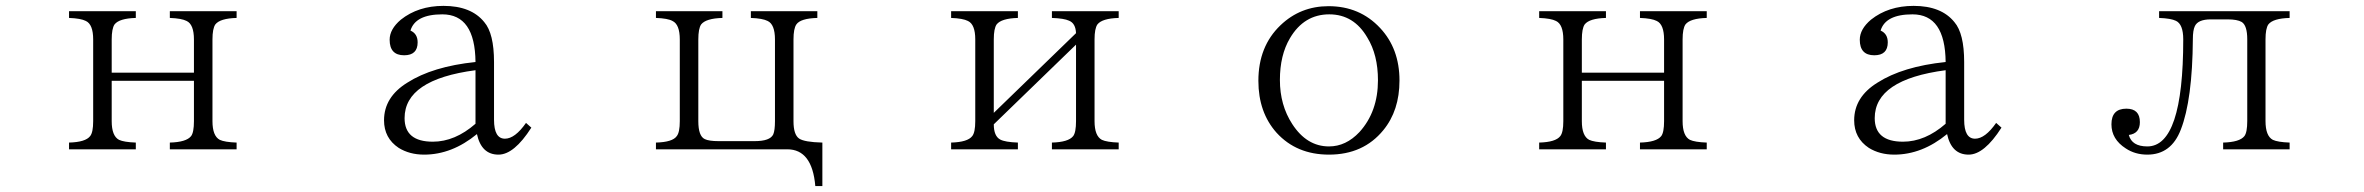

<svg xmlns="http://www.w3.org/2000/svg" viewBox="-20 -562 8040 653"><path d="M214.8 -523.9H441.9V-501Q385.7 -499.5 369.6 -479Q359.9 -464.8 359.9 -427.7V-314.9H639.6V-427.7Q639.6 -479 614.7 -490.7Q597.7 -499.5 557.6 -501V-523.9H784.7V-501Q728.5 -499.5 712.4 -479Q702.6 -464.8 702.6 -427.7V-149.9Q702.6 -99.6 727.5 -86.4Q744.1 -78.6 784.7 -77.1V-54.2H557.6V-77.1Q613.8 -78.6 629.9 -99.1Q639.6 -111.8 639.6 -149.9V-287.1H359.9V-149.9Q359.9 -99.6 384.8 -86.4Q401.4 -78.6 441.9 -77.1V-54.2H214.8V-77.1Q271 -78.6 286.6 -99.1Q296.9 -111.8 296.9 -149.9V-427.7Q296.9 -479 272 -490.7Q254.9 -499.5 214.8 -501Z M1787.1 -127.9Q1728.5 -36.1 1675.3 -36.1Q1617.2 -36.1 1602.1 -106Q1517.1 -36.1 1422.4 -36.1Q1373 -36.1 1335.9 -59.1Q1286.1 -92.3 1286.1 -152.8Q1286.1 -231.9 1365.2 -280.8Q1451.2 -335.9 1597.2 -351.1Q1595.7 -513.2 1484.4 -513.2Q1392.6 -513.2 1376 -458Q1400.4 -447.3 1400.4 -418Q1400.4 -374 1354.5 -374Q1305.2 -374 1305.2 -426.8Q1305.2 -462.9 1343.3 -495.1Q1402.3 -542 1488.3 -542Q1582.5 -542 1627 -486.8Q1660.2 -448.2 1660.2 -351.1V-154.8Q1660.2 -90.3 1697.3 -90.3Q1731.4 -90.3 1769 -144ZM1597.2 -323.2Q1356 -291.5 1356 -160.2Q1356 -80.1 1452.1 -80.1Q1527.3 -80.1 1597.2 -141.1Z M2210.9 -523.9H2437V-501Q2380.9 -499.5 2364.7 -479Q2355 -464.8 2355 -427.7V-149.9Q2355 -99.1 2377 -88.9Q2391.1 -82 2423.8 -82H2546.9Q2599.1 -82 2609.9 -105Q2615.7 -118.7 2615.7 -149.9V-427.7Q2615.7 -479 2590.8 -490.7Q2573.7 -499.5 2533.7 -501V-523.9H2759.8V-501Q2702.6 -499.5 2688.5 -479Q2678.7 -464.8 2678.7 -427.7V-149.9Q2678.7 -104 2697.8 -90.8Q2715.8 -78.6 2776.9 -77.1V70.8H2752.9Q2742.2 -54.2 2657.7 -54.2H2210.9V-77.1Q2267.6 -78.6 2281.7 -99.1Q2292 -111.8 2292 -149.9V-427.7Q2292 -479 2267.1 -490.7Q2251.5 -499.5 2210.9 -501Z M3214.8 -523.9H3441.9V-501Q3385.7 -499.5 3369.6 -479Q3359.9 -464.8 3359.9 -428.2V-178.2L3639.6 -449.2Q3638.2 -482.9 3615.7 -491.7Q3599.1 -499.5 3557.6 -501V-523.9H3784.7V-501Q3728.5 -499.5 3712.4 -479Q3702.6 -464.8 3702.6 -428.2V-149.9Q3702.6 -99.6 3727.5 -86.4Q3744.1 -78.6 3784.7 -77.1V-54.2H3557.6V-77.1Q3613.8 -78.6 3629.9 -99.1Q3639.6 -111.8 3639.6 -149.9V-410.2L3359.9 -139.2Q3359.9 -99.1 3381.8 -87.4Q3398.4 -78.6 3441.9 -77.1V-54.2H3214.8V-77.1Q3271 -78.6 3286.6 -99.1Q3296.9 -111.8 3296.9 -149.9V-428.2Q3296.9 -479 3272 -490.7Q3254.9 -499.5 3214.8 -501Z M4498.5 -541Q4604.5 -541 4673.8 -466.8Q4739.7 -396.5 4739.7 -288.1Q4739.7 -186 4684.6 -119.1Q4616.7 -36.1 4500 -36.1Q4389.6 -36.1 4321.8 -110.4Q4259.8 -179.7 4259.8 -287.1Q4259.8 -404.3 4335 -476.1Q4402.8 -541 4498.5 -541ZM4501 -513.2Q4415 -513.2 4367.2 -432.1Q4333 -374.5 4333 -290Q4333 -204.6 4375 -140.1Q4424.3 -64 4500 -64Q4557.6 -64 4603.5 -112.8Q4666.5 -182.1 4666.5 -289.1Q4666.5 -375.5 4630.4 -434.1Q4584.5 -513.2 4501 -513.2Z M5214.8 -523.9H5441.9V-501Q5385.7 -499.5 5369.6 -479Q5359.9 -464.8 5359.9 -427.7V-314.9H5639.6V-427.7Q5639.6 -479 5614.7 -490.7Q5597.7 -499.5 5557.6 -501V-523.9H5784.7V-501Q5728.5 -499.5 5712.4 -479Q5702.6 -464.8 5702.6 -427.7V-149.9Q5702.6 -99.6 5727.5 -86.4Q5744.1 -78.6 5784.7 -77.1V-54.2H5557.6V-77.1Q5613.8 -78.6 5629.9 -99.1Q5639.6 -111.8 5639.6 -149.9V-287.1H5359.9V-149.9Q5359.9 -99.6 5384.8 -86.4Q5401.4 -78.6 5441.9 -77.1V-54.2H5214.8V-77.1Q5271 -78.6 5286.6 -99.1Q5296.9 -111.8 5296.9 -149.9V-427.7Q5296.9 -479 5272 -490.7Q5254.9 -499.5 5214.8 -501Z M6787.1 -127.9Q6728.5 -36.1 6675.3 -36.1Q6617.2 -36.1 6602.1 -106Q6517.1 -36.1 6422.4 -36.1Q6373 -36.1 6335.9 -59.1Q6286.1 -92.3 6286.1 -152.8Q6286.1 -231.9 6365.2 -280.8Q6451.2 -335.9 6597.2 -351.1Q6595.7 -513.2 6484.4 -513.2Q6392.6 -513.2 6376 -458Q6400.4 -447.3 6400.4 -418Q6400.4 -374 6354.5 -374Q6305.2 -374 6305.2 -426.8Q6305.2 -462.9 6343.3 -495.1Q6402.3 -542 6488.3 -542Q6582.5 -542 6627 -486.8Q6660.2 -448.2 6660.2 -351.1V-154.8Q6660.2 -90.3 6697.3 -90.3Q6731.4 -90.3 6769 -144ZM6597.2 -323.2Q6356 -291.5 6356 -160.2Q6356 -80.1 6452.1 -80.1Q6527.3 -80.1 6597.2 -141.1Z M7323.2 -523.9H7767.1V-501Q7710.9 -499.5 7694.8 -479Q7685.1 -464.8 7685.1 -428.2V-150.4Q7685.1 -99.6 7710 -86.4Q7726.6 -78.6 7767.1 -77.1V-54.2H7541V-77.1Q7597.2 -78.6 7613.3 -99.1Q7623 -111.8 7623 -150.4V-428.2Q7623 -475.6 7604 -487.3Q7588.9 -496.1 7556.2 -496.1H7499Q7455.6 -496.1 7444.8 -473.1Q7438 -459 7438 -429.2Q7436.5 -222.2 7397 -121.1Q7364.3 -36.1 7283.2 -36.1Q7241.7 -36.1 7210 -57.1Q7161.1 -88.4 7161.1 -139.2Q7161.1 -192.4 7211.9 -192.4Q7257.8 -192.4 7257.8 -146.5Q7257.8 -107.9 7220.2 -103Q7230.5 -64 7283.2 -64Q7405.3 -64 7405.3 -428.2Q7405.3 -479.5 7380.4 -491.2Q7363.3 -499.5 7323.2 -501Z"/></svg>

Font: I.Ming
Style: Regular
Weight: 400
Designer: Ichiten Fonts Project
Version: Version 5.10 Mar 24, 2018